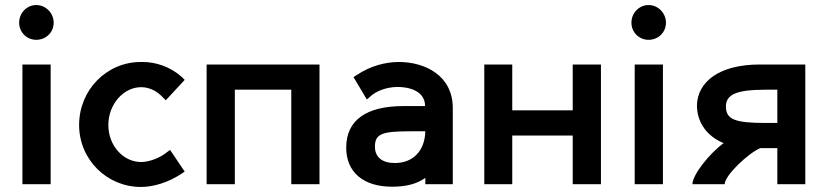

<svg xmlns="http://www.w3.org/2000/svg" viewBox="-20 -731 3281 762"><path d="M193 -641C193 -679 162 -711 124 -711C86 -711 56 -679 56 -641C56 -603 86 -573 124 -573C162 -573 193 -602 193 -641ZM69 -475V0H181V-475Z M547 -485H539C403 -485 294 -374 294 -235C294 -97 405 11 539 11C591 11 649 -8 698 -40L713 -50L655 -136L640 -125C614 -104 572 -88 540 -88C470 -88 410 -152 410 -235C410 -317 470 -385 540 -385C575 -385 604 -368 625 -346L638 -333L713 -414L701 -426C655 -467 597 -485 547 -485Z M1136 0H1248V-475H800V0H912V-375H1136Z M1668 -210C1666 -131 1618 -84 1547 -84C1497 -84 1468 -107 1468 -149C1468 -201 1498 -210 1611 -210ZM1777 -302C1777 -432 1666 -485 1563 -485C1511 -485 1451 -470 1397 -434L1383 -425L1436 -336L1453 -351C1468 -364 1504 -385 1557 -386C1606 -386 1667 -369 1667 -310H1581C1435 -310 1354 -255 1354 -145C1354 -47 1423 10 1536 10C1594 10 1636 -2 1668 -25V0H1777Z M1902 0H2013V-193H2253V0H2365V-475H2253V-293H2013V-475H1902Z M2623 -641C2623 -679 2592 -711 2554 -711C2516 -711 2486 -679 2486 -641C2486 -603 2516 -573 2554 -573C2592 -573 2623 -602 2623 -641ZM2499 -475V0H2611V-475Z M3019 -243C2897 -243 2861 -257 2861 -308C2861 -355 2900 -375 3019 -375H3065V-243ZM3176 -475H2995C2833 -475 2748 -405 2746 -313C2746 -243 2788 -189 2852 -163C2797 -123 2729 -39 2728 0H2856C2857 -36 2950 -123 2997 -143H3065V0H3176Z"/></svg>

Font: Mint Spirit No2
Style: Bold
Weight: 700
Designer: HARENDAL Hirwen
Foundry: Arkandis Digital Foundry.
Version: Version 1.004;FFEdit